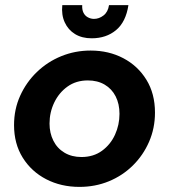

<svg xmlns="http://www.w3.org/2000/svg" viewBox="-20 -720 660 752"><path d="M291 12Q219 12 161 -18Q103 -48 69 -102.5Q35 -157 35 -230Q35 -292 59 -345Q83 -398 124.5 -438Q166 -478 220 -500Q274 -522 335 -522Q406 -522 463 -492Q520 -462 553.5 -407.5Q587 -353 587 -279Q587 -218 564 -165Q541 -112 500.5 -72Q460 -32 406.5 -10Q353 12 291 12ZM299 -105Q346 -105 379.5 -129.5Q413 -154 430.5 -192.5Q448 -231 448 -274Q448 -313 433 -342.5Q418 -372 390 -388.5Q362 -405 324 -405Q278 -405 244.5 -381Q211 -357 192.5 -318.5Q174 -280 174 -236Q174 -199 189 -169Q204 -139 232.5 -122Q261 -105 299 -105ZM339 -570Q301 -570 274 -586.5Q247 -603 233.5 -632.5Q220 -662 224 -700H302Q301 -682 307 -670Q313 -658 324.5 -652Q336 -646 348 -646Q368 -646 385.5 -659.5Q403 -673 407 -700H483Q473 -634 434.5 -602Q396 -570 339 -570Z"/></svg>

Font: MuseoModerno Thin SemiBold
Style: Italic
Weight: 600
Italic angle: -9°
Version: Version 1.003